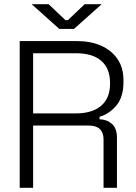

<svg xmlns="http://www.w3.org/2000/svg" viewBox="-20 -896 647 916"><path d="M74 0V-700H348Q413 -700 462.5 -678Q512 -656 540.5 -614.5Q569 -573 569 -514V-504Q569 -433 535 -392.5Q501 -352 455 -339V-327Q490 -326 514 -305Q538 -284 538 -238V0H474V-231Q474 -263 456.5 -280Q439 -297 404 -297H138V0ZM138 -355H342Q420 -355 462.5 -391.5Q505 -428 505 -496V-501Q505 -569 463.5 -605.5Q422 -642 342 -642H138ZM263 -758 131 -876H212L292 -800H304L384 -876H465L333 -758Z"/></svg>

Font: Space Grotesk Frontify Light
Style: Regular
Weight: 300
Designer: Florian Karsten
Version: Version 2.000